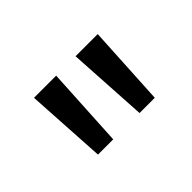

<svg xmlns="http://www.w3.org/2000/svg" viewBox="-48 -881 490 490"><g transform="rotate(-45 197.5 -636.0)"><path d="M95 -527 82 -745H162L150 -527ZM312 -745 300 -527H245L232 -745Z"/></g></svg>

Font: Kosmopol Plus Jakarta Sans
Style: Regular
Weight: 400
Designer: Gumpita Rahayu
Foundry: Tokotype
Version: Version 2.006